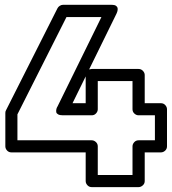

<svg xmlns="http://www.w3.org/2000/svg" viewBox="-20 -746 708 791"><path d="M2 -143.1V-280.8Q2 -287.6 4.9 -292L216.8 -711.9Q219.7 -717.8 226.1 -721.9Q232.4 -726.1 238.8 -726.1H438Q439 -726.1 440.4 -726.1Q441.9 -726.1 445.8 -725.8Q449.7 -725.6 452.9 -724.6Q456.1 -723.6 459.2 -720.9Q462.4 -718.3 463.9 -714.6Q465.3 -710.9 464.6 -704.6Q463.9 -698.2 460 -689.9L347.2 -460L357.9 -461.9H550.8Q561.5 -461.9 568.8 -454.1Q576.2 -446.3 576.2 -437V-320.8H643.1Q653.8 -320.8 660.9 -313Q668 -305.2 668 -295.9V-143.1Q668 -132.3 660.2 -125.2Q652.3 -118.2 643.1 -118.2H576.2V0Q576.2 10.7 568.1 17.8Q560.1 24.9 550.8 24.9H357.9Q347.2 24.9 340.1 17.1Q333 9.3 333 0V-118.2H26.9Q16.1 -118.2 9 -126Q2 -133.8 2 -143.1ZM51.8 -168H357.9Q367.2 -168 375 -160.9Q382.8 -153.8 382.8 -143.1V-24.9H525.9V-143.1Q525.9 -152.3 533 -160.2Q540 -168 550.8 -168H618.2V-271H550.8Q541.5 -271 533.7 -278.1Q525.9 -285.2 525.9 -295.9V-412.1H382.8V-295.9Q382.8 -286.6 375.7 -278.8Q368.7 -271 357.9 -271H238.8Q226.6 -271 219.7 -274.7Q212.9 -278.3 211.9 -283.7Q210.9 -289.1 211.9 -294.4Q212.9 -299.8 214.8 -303.7L216.8 -307.1L397.9 -675.8H253.9L51.8 -274.9ZM278.8 -320.8H333V-431.2Z"/></svg>

Font: Trueno ExtraBold Outline
Style: Regular
Weight: 800
Width: 6
Designer: Julieta Ulanovsky
Foundry: Julieta Ulanovsky
Version: Version 3.001b | FøM Fix